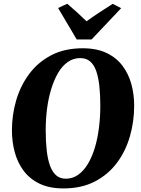

<svg xmlns="http://www.w3.org/2000/svg" viewBox="-20 -1016 768 1046"><path d="M325.5 10.5Q249 10.5 195.2 -15.5Q141.5 -41.5 108.5 -86Q75.5 -130.5 60.2 -187.2Q45 -244 45 -306Q45 -390 68.2 -469.5Q91.5 -549 139 -613Q186.5 -677 259 -715Q331.5 -753 430.5 -753Q507.5 -753 561 -727.2Q614.5 -701.5 647.8 -657Q681 -612.5 696 -556.5Q711 -500.5 711 -440Q711 -355 688 -274.2Q665 -193.5 617.5 -129.5Q570 -65.5 497.2 -27.5Q424.5 10.5 325.5 10.5ZM338 -42.5Q376 -42.5 406.2 -64Q436.5 -85.5 459.2 -123.8Q482 -162 497 -212.2Q512 -262.5 519.2 -320.8Q526.5 -379 526.5 -440Q526.5 -500 521.2 -547.8Q516 -595.5 504 -629.5Q492 -663.5 470.8 -681.5Q449.5 -699.5 417.5 -699.5Q379.5 -699.5 349 -678Q318.5 -656.5 296.2 -618.2Q274 -580 258.8 -530Q243.5 -480 236.2 -423Q229 -366 229 -306Q229 -245.5 234.5 -196.8Q240 -148 252.5 -113.5Q265 -79 286 -60.8Q307 -42.5 338 -42.5ZM398 -801 296.5 -972.5 346.5 -995.5Q374 -972 400.5 -948Q427 -924 451.5 -900Q486 -925 522.2 -948.8Q558.5 -972.5 594 -995L640 -971.5L479 -801Z"/></svg>

Font: Merriweather 48pt Black
Style: Italic
Weight: 900
Italic angle: -7.8°
Version: Version 2.101